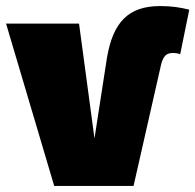

<svg xmlns="http://www.w3.org/2000/svg" viewBox="-41 -614 645 634"><path d="M491 -401C499 -433 512 -439 530 -439C541 -439 549 -437 554 -435L584 -582C556 -589 528 -594 488 -594C383 -594 332 -541 312 -422L271 -157L220 -536H-21L138 0H400Z"/></svg>

Font: Fira Sans Ultra
Style: Regular
Weight: 950
Designer: Carrois Corporate & Edenspiekermann AG
Foundry: Carrois Corporate GbR & Edenspiekermann AG
Version: Version 4.203;PS 004.203;hotconv 1.0.88;makeotf.lib2.5.64775